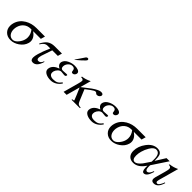

<svg xmlns="http://www.w3.org/2000/svg" viewBox="284 -2010 3328 3328"><g transform="rotate(45 1948.0 -346.0)"><path d="M383.8 -370.1Q479.5 -302.2 479.5 -216.8Q479.5 -194.8 473.1 -171.9Q450.2 -90.3 370.1 -34.7Q294.9 17.6 213.4 17.6Q132.8 17.6 83.5 -30.8Q34.2 -79.1 34.2 -155.3Q34.2 -188.5 43.5 -222.2Q75.2 -334.5 178.7 -395.5Q269.5 -449.2 386.2 -449.2H594.2L571.8 -370.1ZM342.3 -370.1H321.3Q251.5 -370.1 200.4 -329.3Q149.4 -288.6 129.9 -218.3Q121.1 -187.5 121.1 -155.3Q121.1 -95.7 148.9 -56.2Q179.2 -12.7 234.9 -12.7Q283.2 -12.7 331.5 -68.8Q372.1 -117.2 386.2 -168.5Q395 -197.8 394.5 -227.1Q394.5 -302.2 342.3 -370.1Z M852.1 -369.6Q828.1 -303.2 785.6 -171.9Q775.4 -133.3 774.9 -110.8Q774.9 -67.4 812.5 -67.4Q865.7 -67.4 886.7 -136.7L898.4 -131.3Q856 19.5 761.7 19.5Q704.6 19.5 704.6 -48.8Q704.6 -85.4 722.2 -147Q746.1 -232.4 805.2 -368.7H737.8Q667.5 -368.7 621.6 -284.7L608.4 -292Q650.4 -374 698.2 -409.7Q751.5 -448.2 833 -448.7H1010.7L988.8 -369.6Z M1197.8 19.5Q1130.4 19.5 1083.5 -2.9Q1024.9 -30.8 1024.9 -84Q1024.9 -98.1 1029.3 -113.3Q1051.3 -193.8 1164.1 -234.4Q1104 -266.1 1104 -314.9Q1104 -325.2 1106.9 -336.9Q1123.5 -397 1196.3 -430.2Q1255.9 -458 1320.8 -458Q1366.7 -458 1398.9 -445.3Q1441.4 -428.7 1441.4 -395.5Q1441.4 -372.6 1424.6 -353.3Q1407.7 -334 1385.3 -334Q1363.8 -334 1357.9 -346.7Q1355 -353 1352.1 -376.5Q1348.1 -426.3 1293.5 -426.3Q1248.5 -426.3 1214.6 -388.4Q1180.7 -350.6 1180.7 -304.7Q1180.7 -250 1230.5 -250Q1245.6 -250 1275.1 -252.7Q1304.7 -255.4 1318.8 -255.4Q1340.3 -255.4 1340.3 -244.6Q1340.3 -236.8 1335 -227.1Q1327.1 -211.9 1304.2 -211.9Q1290.5 -211.9 1265.1 -215.6Q1239.7 -219.2 1226.6 -219.2Q1192.4 -219.2 1162.6 -189Q1136.7 -162.1 1126 -127.4Q1122.1 -110.8 1122.1 -97.2Q1122.1 -61.5 1148.2 -42.7Q1174.3 -23.9 1215.3 -23.9Q1270 -23.9 1302.2 -39.6Q1338.9 -57.1 1370.6 -104.5L1388.7 -94.7Q1356.4 -41 1305.2 -10.7Q1253.9 19.5 1197.8 19.5ZM1331.5 -602.5Q1328.6 -600.1 1242.7 -525.9L1238.8 -529.8Q1275.4 -585 1350.6 -694.3Q1362.3 -710.9 1381.8 -710.9Q1405.8 -710.9 1405.8 -688Q1405.8 -684.1 1404.8 -681.2Q1401.4 -666 1331.5 -602.5Z M1693.8 0 1698.7 -15.6Q1731.9 -14.2 1735.8 -28.3Q1736.8 -32.2 1695.3 -128.9L1642.6 -250L1573.7 0H1499.5L1576.7 -280.8Q1594.7 -345.7 1592.8 -363.3Q1586.4 -396.5 1534.2 -394.5L1539.1 -412.1Q1615.2 -419.9 1701.7 -463.4L1646.5 -263.2Q1697.3 -304.2 1806.2 -386.2Q1912.1 -460 1961.4 -459.5Q2013.7 -459.5 2013.7 -424.8Q2013.7 -405.3 1993.9 -387Q1974.1 -368.7 1947.8 -368.7Q1926.3 -368.7 1918 -380.4Q1906.7 -395.5 1887.7 -395.5Q1867.2 -395.5 1805.7 -351.1Q1773.4 -326.7 1723.1 -288.6L1809.6 -80.1Q1825.2 -42 1843.8 -29.3Q1862.3 -16.6 1903.3 -15.6L1899.4 0Z M2200.7 19.5Q2133.3 19.5 2086.4 -2.9Q2027.8 -30.8 2027.8 -84Q2027.8 -98.1 2032.2 -113.3Q2054.2 -193.8 2167 -234.4Q2106.9 -266.1 2106.9 -314.9Q2106.9 -325.2 2109.9 -336.9Q2126.5 -397 2199.2 -430.2Q2258.8 -458 2323.7 -458Q2369.6 -458 2401.9 -445.3Q2444.3 -428.7 2444.3 -395.5Q2444.3 -372.6 2427.5 -353.3Q2410.6 -334 2388.2 -334Q2366.7 -334 2360.8 -346.7Q2357.9 -353 2355 -376.5Q2351.1 -426.3 2296.4 -426.3Q2251.5 -426.3 2217.5 -388.4Q2183.6 -350.6 2183.6 -304.7Q2183.6 -250 2233.4 -250Q2248.5 -250 2278.1 -252.7Q2307.6 -255.4 2321.8 -255.4Q2343.3 -255.4 2343.3 -244.6Q2343.3 -236.8 2337.9 -227.1Q2330.1 -211.9 2307.1 -211.9Q2293.5 -211.9 2268.1 -215.6Q2242.7 -219.2 2229.5 -219.2Q2195.3 -219.2 2165.5 -189Q2139.6 -162.1 2128.9 -127.4Q2125 -110.8 2125 -97.2Q2125 -61.5 2151.1 -42.7Q2177.2 -23.9 2218.3 -23.9Q2272.9 -23.9 2305.2 -39.6Q2341.8 -57.1 2373.5 -104.5L2391.6 -94.7Q2359.4 -41 2308.1 -10.7Q2256.8 19.5 2200.7 19.5Z M2852.1 -370.1Q2947.8 -302.2 2947.8 -216.8Q2947.8 -194.8 2941.4 -171.9Q2918.5 -90.3 2838.4 -34.7Q2763.2 17.6 2681.6 17.6Q2601.1 17.6 2551.8 -30.8Q2502.4 -79.1 2502.4 -155.3Q2502.4 -188.5 2511.7 -222.2Q2543.5 -334.5 2647 -395.5Q2737.8 -449.2 2854.5 -449.2H3062.5L3040 -370.1ZM2810.5 -370.1H2789.6Q2719.7 -370.1 2668.7 -329.3Q2617.7 -288.6 2598.1 -218.3Q2589.4 -187.5 2589.4 -155.3Q2589.4 -95.7 2617.2 -56.2Q2647.5 -12.7 2703.1 -12.7Q2751.5 -12.7 2799.8 -68.8Q2840.3 -117.2 2854.5 -168.5Q2863.3 -197.8 2862.8 -227.1Q2862.8 -302.2 2810.5 -370.1Z M3481.4 17.6Q3436.5 17.6 3432.6 -70.3Q3431.6 -82 3432.6 -122.6Q3339.8 19 3220.7 19Q3148.9 19 3111.3 -25.4Q3077.1 -64.9 3077.6 -132.3Q3077.6 -245.6 3154.8 -348.6Q3236.8 -459.5 3344.7 -459.5Q3420.9 -459.5 3445.3 -405.8Q3460.9 -368.7 3460.9 -268.1Q3522 -361.3 3574.2 -449.2H3650.9L3460.4 -160.6Q3459.5 -132.8 3459.5 -124Q3459.5 -43.5 3500.5 -43.5Q3547.4 -43.5 3579.6 -136.2L3592.3 -128.9Q3551.3 17.6 3481.4 17.6ZM3436.5 -288.6Q3436.5 -428.7 3344.2 -428.7Q3289.6 -428.7 3238.8 -343.3Q3203.1 -283.7 3184.1 -215.3Q3168.5 -160.2 3168.5 -108.4Q3168.5 -10.3 3231 -10.3Q3282.2 -10.3 3348.6 -94.7Q3353.5 -100.1 3435.1 -222.2Q3436.5 -291.5 3436.5 -288.6Z M3725.6 19.5Q3664.6 19.5 3665 -37.1Q3665 -53.7 3670.4 -73.7L3723.6 -265.1Q3741.7 -330.6 3740.2 -353Q3736.3 -396.5 3684.1 -394.5L3688.5 -411.1Q3772.9 -419.9 3850.1 -458L3747.1 -86.4Q3741.7 -64.9 3741.7 -52.2Q3741.7 -21.5 3772.5 -21.5Q3794.4 -21.5 3820.8 -65.4Q3839.8 -97.2 3851.6 -132.3L3864.3 -126Q3822.3 19.5 3725.6 19.5Z"/></g></svg>

Font: Accordance
Style: Italic
Weight: 400
Italic angle: -11°
Version: Version 1.2 (build January 31, 2020) Miklal Software Solutio